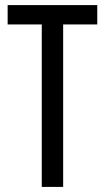

<svg xmlns="http://www.w3.org/2000/svg" viewBox="-20 -734 413 754"><path d="M228 0H144V-638H10V-714H362V-638H228Z"/></svg>

Font: Noto Sans Display ExtraCondensed
Style: Regular
Weight: 400
Width: 2
Version: Version 2.003